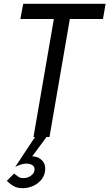

<svg xmlns="http://www.w3.org/2000/svg" viewBox="-20 -720 575 1009"><path d="M231 -9 149 102Q151 102 153 102Q155 102 156 102Q183 104 202 124Q221 144 217 177Q214 205 196 226Q178 247 152 258Q126 269 99 269Q72 269 53.5 259Q35 249 16 230L54 192Q66 202 76.5 209Q87 216 104 216Q118 216 130.5 210.5Q143 205 151.5 195.5Q160 186 161 175Q163 164 158 156Q153 148 143 144Q133 140 120 140Q109 139 92 144Q75 149 60 157L170 -9ZM102 -700H535L521 -620H347L240 0H156L263 -620H87Z"/></svg>

Font: Jost
Style: Italic
Weight: 400
Italic angle: -5°
Version: Version 3.710